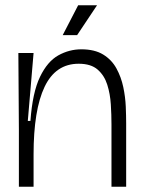

<svg xmlns="http://www.w3.org/2000/svg" viewBox="-20 -712 546 732"><path d="M52 0V-218L50 -510H108L86 -251H96Q104 -360 132.5 -419Q161 -478 202.5 -501Q244 -524 290 -524Q341 -524 373.5 -504Q406 -484 424 -451Q442 -418 450 -380Q458 -342 459.5 -305.5Q461 -269 461 -242V0H405V-238Q405 -274 402.5 -314Q400 -354 389 -389Q378 -424 352.5 -446.5Q327 -469 280 -469Q192 -469 150 -381Q108 -293 108 -123V0ZM274 -578H219L278 -692H350Z"/></svg>

Font: Bricolage Grotesque 48pt ExtraLight
Style: Regular
Weight: 200
Designer: Mathieu Triay
Foundry: Atelier Triay
Version: Version 1.000; ttfautohint (v1.8.4.7-5d5b);gftools[0.9.32]